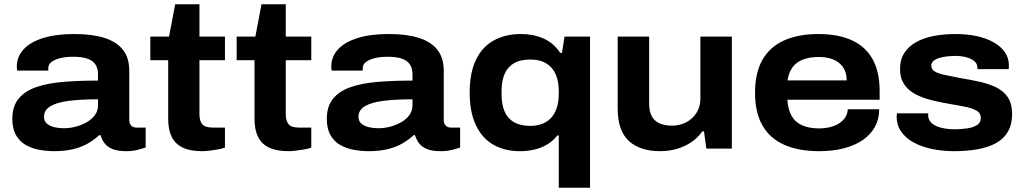

<svg xmlns="http://www.w3.org/2000/svg" viewBox="-20 -699 4819 903"><path d="M237 12Q200 12 164.5 5.5Q129 -1 100.5 -17.5Q72 -34 55 -64Q38 -94 38 -140Q38 -199 67.5 -235Q97 -271 151 -289.5Q205 -308 278.5 -314Q352 -320 441 -320V-350Q441 -377 429 -395.5Q417 -414 391.5 -423Q366 -432 324 -432Q287 -432 261 -425Q235 -418 221 -406.5Q207 -395 207 -378V-367H61Q60 -371 59.5 -375.5Q59 -380 59 -385Q59 -432 90.5 -466.5Q122 -501 182.5 -520Q243 -539 329 -539Q413 -539 470.5 -521Q528 -503 558 -465Q588 -427 588 -366V-136Q588 -118 597 -108.5Q606 -99 622 -99H665V-5Q653 -1 628.5 5.5Q604 12 573 12Q535 12 510.5 2.5Q486 -7 472.5 -24.5Q459 -42 453 -63H446Q423 -41 392 -23.5Q361 -6 322 3Q283 12 237 12ZM281 -96Q309 -96 337 -103.5Q365 -111 388.5 -124.5Q412 -138 426.5 -158Q441 -178 441 -203V-232Q359 -232 302.5 -224.5Q246 -217 216.5 -199Q187 -181 187 -150Q187 -130 199.5 -118.5Q212 -107 233.5 -101.5Q255 -96 281 -96Z M930 12Q874 12 839 -5Q804 -22 787.5 -55.5Q771 -89 771 -141V-416H687V-527H775L804 -679H918V-527H1038V-416H918V-162Q918 -131 931 -115Q944 -99 980 -99H1038V-5Q1026 0 1006.5 3.5Q987 7 966.5 9.5Q946 12 930 12Z M1336 12Q1280 12 1245 -5Q1210 -22 1193.5 -55.5Q1177 -89 1177 -141V-416H1093V-527H1181L1210 -679H1324V-527H1444V-416H1324V-162Q1324 -131 1337 -115Q1350 -99 1386 -99H1444V-5Q1432 0 1412.5 3.5Q1393 7 1372.5 9.5Q1352 12 1336 12Z M1716 12Q1679 12 1643.5 5.5Q1608 -1 1579.5 -17.5Q1551 -34 1534 -64Q1517 -94 1517 -140Q1517 -199 1546.5 -235Q1576 -271 1630 -289.5Q1684 -308 1757.5 -314Q1831 -320 1920 -320V-350Q1920 -377 1908 -395.5Q1896 -414 1870.5 -423Q1845 -432 1803 -432Q1766 -432 1740 -425Q1714 -418 1700 -406.5Q1686 -395 1686 -378V-367H1540Q1539 -371 1538.5 -375.5Q1538 -380 1538 -385Q1538 -432 1569.5 -466.5Q1601 -501 1661.5 -520Q1722 -539 1808 -539Q1892 -539 1949.5 -521Q2007 -503 2037 -465Q2067 -427 2067 -366V-136Q2067 -118 2076 -108.5Q2085 -99 2101 -99H2144V-5Q2132 -1 2107.5 5.5Q2083 12 2052 12Q2014 12 1989.5 2.5Q1965 -7 1951.5 -24.5Q1938 -42 1932 -63H1925Q1902 -41 1871 -23.5Q1840 -6 1801 3Q1762 12 1716 12ZM1760 -96Q1788 -96 1816 -103.5Q1844 -111 1867.5 -124.5Q1891 -138 1905.5 -158Q1920 -178 1920 -203V-232Q1838 -232 1781.5 -224.5Q1725 -217 1695.5 -199Q1666 -181 1666 -150Q1666 -130 1678.5 -118.5Q1691 -107 1712.5 -101.5Q1734 -96 1760 -96Z M2608 184V-62H2601Q2582 -37 2555 -20.5Q2528 -4 2495 4Q2462 12 2425 12Q2355 12 2302 -17.5Q2249 -47 2219 -108.5Q2189 -170 2189 -263Q2189 -358 2219 -419Q2249 -480 2303.5 -509.5Q2358 -539 2431 -539Q2488 -539 2536 -518Q2584 -497 2615 -450H2623L2635 -527H2755V184ZM2473 -107Q2507 -107 2532.5 -117.5Q2558 -128 2574.5 -147.5Q2591 -167 2599.5 -195Q2608 -223 2608 -258V-270Q2608 -317 2593 -350.5Q2578 -384 2548.5 -401.5Q2519 -419 2474 -419Q2428 -419 2398.5 -402.5Q2369 -386 2354 -353Q2339 -320 2339 -273V-254Q2339 -207 2353.5 -174Q2368 -141 2398 -124Q2428 -107 2473 -107Z M3085 12Q2989 12 2937 -36.5Q2885 -85 2885 -189V-527H3033V-213Q3033 -185 3040 -165Q3047 -145 3061 -132.5Q3075 -120 3095 -114Q3115 -108 3140 -108Q3177 -108 3207.5 -124Q3238 -140 3256 -169Q3274 -198 3274 -234V-527H3422V0H3302L3291 -81H3283Q3260 -49 3228.5 -28.5Q3197 -8 3160.5 2Q3124 12 3085 12Z M3833 12Q3737 12 3669.5 -17.5Q3602 -47 3566.5 -108Q3531 -169 3531 -263Q3531 -357 3566 -418Q3601 -479 3668 -509Q3735 -539 3828 -539Q3922 -539 3986.5 -509.5Q4051 -480 4084 -420.5Q4117 -361 4117 -271V-230H3683Q3686 -184 3703 -154Q3720 -124 3753 -109.5Q3786 -95 3835 -95Q3858 -95 3881.5 -100.5Q3905 -106 3923.5 -117Q3942 -128 3954 -145Q3966 -162 3967 -185H4115Q4115 -139 4095 -102.5Q4075 -66 4038 -40.5Q4001 -15 3949 -1.5Q3897 12 3833 12ZM3684 -321H3962Q3962 -350 3952 -370.5Q3942 -391 3924.5 -404.5Q3907 -418 3883.5 -424.5Q3860 -431 3831 -431Q3788 -431 3756.5 -419Q3725 -407 3707 -382Q3689 -357 3684 -321Z M4468 12Q4411 12 4362 1.5Q4313 -9 4276 -29.5Q4239 -50 4218 -80.5Q4197 -111 4197 -151Q4197 -155 4197.5 -159Q4198 -163 4199 -166H4346Q4346 -165 4345.5 -162Q4345 -159 4345 -157Q4346 -133 4363.5 -118.5Q4381 -104 4409.5 -97.5Q4438 -91 4470 -91Q4499 -91 4527.5 -95Q4556 -99 4574.5 -110.5Q4593 -122 4593 -144Q4593 -168 4570.5 -180Q4548 -192 4509 -199Q4470 -206 4420 -215Q4380 -222 4342.5 -233Q4305 -244 4276 -261.5Q4247 -279 4230 -306.5Q4213 -334 4213 -375Q4213 -418 4232.5 -449Q4252 -480 4287 -500Q4322 -520 4370 -529.5Q4418 -539 4475 -539Q4527 -539 4572 -529.5Q4617 -520 4651.5 -501Q4686 -482 4705.5 -454.5Q4725 -427 4725 -391Q4725 -386 4724.5 -381Q4724 -376 4724 -374H4577V-380Q4577 -399 4563 -411Q4549 -423 4525.5 -429.5Q4502 -436 4472 -436Q4456 -436 4436.5 -434Q4417 -432 4399.5 -427Q4382 -422 4371 -413Q4360 -404 4360 -390Q4360 -371 4379.5 -361Q4399 -351 4431.5 -345Q4464 -339 4501 -331Q4545 -324 4587.5 -314.5Q4630 -305 4664.5 -288.5Q4699 -272 4719.5 -242Q4740 -212 4740 -163Q4740 -114 4720.5 -80Q4701 -46 4664.5 -26Q4628 -6 4578 3Q4528 12 4468 12Z"/></svg>

Font: Archivo SemiExpanded
Style: Bold
Weight: 700
Width: 6
Designer: Hector Gatti
Foundry: Omnibus-Type
Version: Version 2.001